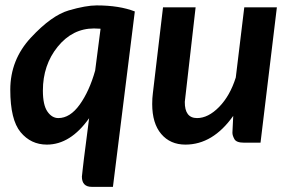

<svg xmlns="http://www.w3.org/2000/svg" viewBox="-20 -541 1094 728"><path d="M336.4 -433.1Q254.9 -433.1 198.7 -363.8Q142.6 -294.4 142.6 -197.3Q142.6 -143.1 159.7 -118.2Q176.8 -93.3 201.2 -93.3Q245.6 -93.3 282.2 -144.3Q318.8 -195.3 340.8 -273.4L361.3 -432.1Q347.7 -433.1 336.4 -433.1ZM346.7 -520.5Q432.1 -520.5 491.2 -497.6L408.2 167.5H328.1Q290.5 167.5 290.5 128.4Q290.5 127.9 290.8 126.2Q291 124.5 291.7 117.9Q292.5 111.3 293.9 97.9Q295.4 84.5 298.3 60.3Q301.3 36.1 306.2 -1.2Q311 -38.6 317.9 -92.8Q247.1 7.3 157.7 7.3Q97.2 7.3 58.1 -39.8Q19 -86.9 19 -200.7Q19 -314.5 97.2 -398.4Q175.3 -482.4 240.5 -501.5Q305.7 -520.5 346.7 -520.5Z M680.7 -154.8Q680.2 -93.3 727.1 -93.3Q769.5 -93.3 810.8 -135.5Q852.1 -177.7 874 -247.1L906.2 -513.2H1029.8L967.8 0H905.3Q876 0 868.7 -13.7Q861.3 -27.3 861.3 -37.1V-39.1L864.3 -101.6Q787.1 7.3 683.1 7.3Q625.5 7.3 591.3 -33Q557.1 -73.2 557.1 -146.5Q557.1 -168.9 559.6 -187.5L598.1 -513.2H721.7Q680.7 -158.2 680.7 -154.8Z"/></svg>

Font: Lato-BoldItalic
Style: Bold Italic
Weight: 700
Italic angle: -7°
Designer: Lukasz Dziedzic
Foundry: tyPoland Lukasz Dziedzic
Version: Version 1.104; Western+Polish opensource